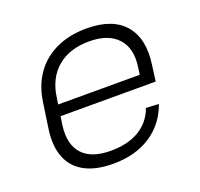

<svg xmlns="http://www.w3.org/2000/svg" viewBox="-102 -660 814 780"><g transform="rotate(-20 305.0 -270.0)"><path d="M262 7Q188 7 140 -18.5Q92 -44 72 -93.5Q52 -143 62 -215L78 -325Q88 -395 123 -444.5Q158 -494 215 -520.5Q272 -547 346 -547Q458 -547 510 -486.5Q562 -426 546 -316L537 -248H114L121 -296H496L483 -277L490 -329Q501 -407 460.5 -450.5Q420 -494 338 -494Q253 -494 200.5 -449.5Q148 -405 137 -324L120 -210Q110 -130 148.5 -88Q187 -46 270 -46Q344 -46 393.5 -75.5Q443 -105 463 -161L518 -158Q490 -79 423.5 -36Q357 7 262 7Z"/></g></svg>

Font: Pathway Extreme 8pt Thin 12pt
Style: Italic
Weight: 100
Italic angle: -8°
Version: Version 1.001;gftools[0.9.26]